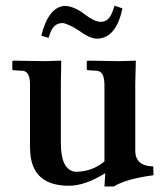

<svg xmlns="http://www.w3.org/2000/svg" viewBox="-20 -652 590 684"><path d="M338.9 -574.2Q364.3 -574.2 377 -601.6Q382.8 -614.3 388.2 -631.8L416 -622.1Q394 -515.1 325.2 -514.2Q299.3 -514.6 259.8 -543.9Q219.7 -569.3 202.1 -569.8Q173.3 -569.8 160.2 -537.6Q156.7 -528.3 152.8 -517.1L127 -524.9Q152.8 -627 210 -630.9Q244.6 -630.4 284.2 -599.1Q316.4 -574.7 338.9 -574.2ZM461.9 -115.2Q461.9 -72.8 500 -62.5Q511.7 -59.6 525.9 -59.1L526.9 -27.8Q434.6 -15.6 389.6 9.8Q387.2 11.2 386.2 12.2H352.1L355 -35.2Q284.2 9.3 226.1 9.8Q96.7 9.8 87.9 -106.9Q86.9 -117.7 86.9 -127.9V-352.1Q86.9 -395 63.5 -399.4Q60.5 -399.9 58.1 -399.9L26.9 -401.9L23.9 -403.8V-434.1L28.8 -436Q29.8 -436 140.1 -434.1L198.2 -436Q198.2 -434.6 196.8 -354V-142.1Q196.8 -51.8 242.7 -41Q247.6 -40 251 -40Q309.6 -41 352.1 -77.1V-352.1Q351.1 -398.9 324.2 -399.9L293 -401.9L289.1 -403.8V-434.1L293 -436Q293.9 -436 403.8 -434.1L463.9 -436Q463.9 -434.6 461.9 -354Z"/></svg>

Font: Linux Libertine O
Style: Semibold
Weight: 700
Designer: Philipp H. Poll
Foundry: Philipp H. Poll
Version: Version 5.0.0